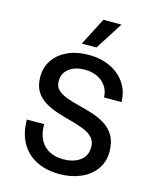

<svg xmlns="http://www.w3.org/2000/svg" viewBox="-136 -1025 921 1129"><g transform="rotate(15 325.0 -460.0)"><path d="M334.5 12Q253.5 12 193.5 -18.8Q133.5 -49.5 100.8 -107.8Q68 -166 68 -248.5H173Q173 -166.5 215.8 -122.2Q258.5 -78 334 -78Q397.5 -78 436.5 -107.2Q475.5 -136.5 475.5 -189.5Q475.5 -226 454 -248Q432.5 -270 397 -283.8Q361.5 -297.5 319.5 -308.5Q277.5 -319.5 235.2 -333Q193 -346.5 157.5 -367.8Q122 -389 100.5 -423.8Q79 -458.5 79 -512.5Q79 -570 109.2 -614.5Q139.5 -659 194.2 -684.5Q249 -710 323 -710Q394.5 -710 451.8 -683.5Q509 -657 543.2 -608.5Q577.5 -560 579 -491.5H472.5Q471.5 -531.5 451.2 -560.2Q431 -589 397.5 -604.5Q364 -620 323 -620Q264 -620 227 -592Q190 -564 190 -515.5Q190 -482 211.5 -462Q233 -442 268.5 -429.5Q304 -417 346.2 -406.5Q388.5 -396 430.5 -382.5Q472.5 -369 508 -346.2Q543.5 -323.5 565 -286Q586.5 -248.5 586.5 -190.5Q586.5 -128.5 553.5 -83Q520.5 -37.5 463.5 -12.8Q406.5 12 334.5 12ZM264.5 -763.5 351 -931.5H461L353.5 -763.5Z"/></g></svg>

Font: Azeret Mono Thin
Style: Regular
Weight: 100
Designer: Martin Vácha
Foundry: Displaay
Version: Version 1.002